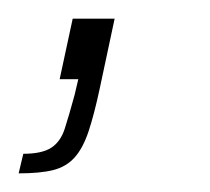

<svg xmlns="http://www.w3.org/2000/svg" viewBox="-59 -85 225 206"><path d="M-39 101 -34 80Q-14 80 -4 73.5Q6 67 10.5 53Q15 39 21 17L25 0H5L19 -65H64L48 10Q42 38 36 56Q30 74 21 84Q12 94 -2 97.5Q-16 101 -39 101Z"/></svg>

Font: Saira UltraCondensed Thin
Style: Italic
Weight: 250
Width: 1
Italic angle: -12°
Designer: Hector Gatti with collaboration of the Omnibus-Type team
Foundry: Omnibus-Type
Version: Version 1.101